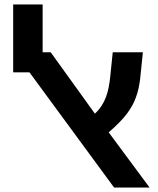

<svg xmlns="http://www.w3.org/2000/svg" viewBox="-20 -840 708 860"><path d="M491 0H650L467 -247C504 -280 531 -307 548 -330C565 -353 579 -376 588 -402C598 -427 604 -456 608 -489L620 -606H485L474 -499C467 -429 452 -374 405 -331L207 -606H171V-820H39V-516H112Z"/></svg>

Font: Noto Sans Hebrew Droid
Style: Bold
Weight: 700
Designer: Monotype Design Team
Foundry: Monotype Imaging Inc.
Version: Version 1.100